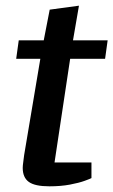

<svg xmlns="http://www.w3.org/2000/svg" viewBox="-20 -649 399 676"><path d="M154 7Q103 7 81.5 -8.5Q60 -24 60 -58Q60 -66 62 -79.5Q64 -93 65 -103L122 -442H37L46 -507H134L155 -615L258 -629L237 -507H359L350 -442H227L172 -77H302V-22Q299 -20 278.5 -12.5Q258 -5 226 1Q194 7 154 7Z"/></svg>

Font: Faustina Light SemiBold
Style: Italic
Weight: 600
Italic angle: -8°
Version: Version 1.200